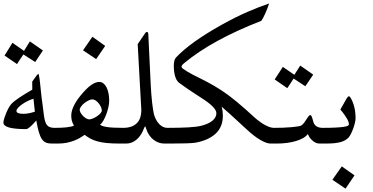

<svg xmlns="http://www.w3.org/2000/svg" viewBox="-20 -912 2193 1129"><path d="M232.4 -615.2 187 -547.4 117.7 -591.8Q107.9 -578.1 98.4 -563.7Q88.9 -549.3 80.1 -535.2L6.8 -585.4L53.2 -660.6L121.1 -612.8Q129.4 -626 138.4 -640.6Q147.5 -655.3 155.8 -668.5ZM176.8 -331.5Q161.6 -327.1 144 -318.6Q126.5 -310.1 111.6 -299.8Q96.7 -289.6 86.7 -278.8Q76.7 -268.1 76.7 -259.8Q76.7 -242.7 118.2 -242.7Q132.8 -242.7 150.4 -246.1Q168 -249.5 185.1 -255.4ZM316.4 -67.9H282.7Q263.2 -67.9 249.3 -74Q235.4 -80.1 225.3 -95.5Q215.3 -110.8 207.8 -137.2Q200.2 -163.6 193.4 -203.6Q149.9 -152.8 133.3 -152.8Q0 -152.8 0 -190.9Q0 -200.2 4.9 -215.8Q9.8 -231.4 16.6 -247.8Q23.4 -264.2 31.5 -278.6Q39.6 -293 45.9 -299.8Q61.5 -316.4 93 -337.6Q124.5 -358.9 169.9 -384.8Q169.9 -394.5 169.7 -408.2Q169.4 -421.9 169.4 -432.1L195.8 -468.8Q198.7 -472.7 202.1 -475.1Q205.6 -477.5 205.1 -478Q207 -478 209 -469.2Q210.9 -460.4 212.9 -445.8Q214.8 -431.2 216.8 -412.4Q218.8 -393.6 220.7 -373.8Q222.7 -354 225.1 -334.5Q227.5 -314.9 230 -298.8Q234.9 -259.8 238.3 -233.2Q241.7 -206.5 248.3 -190.4Q254.9 -174.3 267.3 -167.2Q279.8 -160.2 302.2 -160.2H316.4Z M598.6 -642.1 545.4 -564.5 468.3 -616.2 523.4 -695.8ZM578.6 -262.7Q578.6 -272 573.5 -283.2Q568.4 -294.4 560.3 -304.4Q552.2 -314.5 542.5 -321Q532.7 -327.6 522.9 -327.6Q513.7 -327.6 501 -321.5Q488.3 -315.4 476.6 -306.2Q464.8 -296.9 456.8 -286.1Q448.7 -275.4 448.7 -265.6Q448.7 -257.8 454.6 -248Q460.4 -238.3 468.8 -229.7Q477.1 -221.2 487.1 -215.6Q497.1 -210 504.9 -210Q512.2 -210 524.7 -214.8Q537.1 -219.7 549.1 -227.5Q561 -235.4 569.8 -244.6Q578.6 -253.9 578.6 -262.7ZM717.8 -67.9H684.1Q639.6 -67.9 607.9 -71Q576.2 -74.2 552.7 -80.8Q529.3 -87.4 511.7 -96.9Q494.1 -106.4 478 -119.1Q464.8 -109.9 449.2 -100.8Q433.6 -91.8 414.3 -84.5Q395 -77.1 372.1 -72.5Q349.1 -67.9 321.8 -67.9H287.6V-160.2H302.2Q342.8 -160.2 371.8 -163.3Q400.9 -166.5 415 -173.3Q398.9 -199.2 398.9 -231.9Q398.9 -290.5 472.2 -371.6Q524.9 -430.2 563.5 -430.2Q577.1 -430.2 587.9 -421.9Q598.6 -413.6 606.2 -398.9Q613.8 -384.3 617.9 -363.8Q622.1 -343.3 622.1 -318.8Q622.1 -302.7 617.4 -281.7Q612.8 -260.7 605.2 -240.5Q597.7 -220.2 588.1 -203.4Q578.6 -186.5 568.4 -178.7Q579.6 -169.4 611.1 -164.8Q642.6 -160.2 703.6 -160.2H717.8Z M978.5 -67.9H944.8Q929.2 -67.9 913.1 -73.5Q897 -79.1 882.8 -90.1Q868.7 -101.1 857.2 -117.7Q845.7 -134.3 838.9 -156.7Q835.9 -168.5 833.5 -168.5Q832 -168.5 830.3 -165Q828.6 -161.6 826.7 -157.7Q819.3 -137.2 808.6 -120.6Q797.9 -104 784.4 -92.3Q771 -80.6 755.6 -74.2Q740.2 -67.9 723.1 -67.9H689V-160.2H703.6Q732.4 -160.2 752.7 -167.7Q772.9 -175.3 785.9 -189Q798.8 -202.6 804.9 -221.4Q811 -240.2 811 -262.7Q811 -265.1 811 -268.1Q811 -271 810.5 -274.4L789.6 -652.3L833 -716.3Q835.4 -719.7 838.1 -721.9Q840.8 -724.1 843.8 -724.1Q851.6 -724.1 852.1 -710.4L866.2 -415.5Q869.1 -356.9 874.3 -310.5Q879.4 -264.2 885.7 -237.8Q897 -201.7 917.7 -180.9Q938.5 -160.2 964.4 -160.2H978.5Z M1605 -67.9H1570.8Q1547.4 -67.9 1511.2 -88.9Q1475.1 -109.9 1434.1 -147.9Q1368.2 -209.5 1330.6 -242.9Q1293 -276.4 1283.2 -284.7Q1287.1 -271 1288.8 -257.6Q1290.5 -244.1 1290.5 -231.4Q1290.5 -166 1248.3 -126.5Q1206.1 -86.9 1128.4 -72.8Q1111.8 -70.3 1075 -69.1Q1038.1 -67.9 983.9 -67.9H949.7V-160.2H964.4Q1038.1 -160.2 1088.4 -163.1Q1138.7 -166 1165.5 -172.9Q1209 -184.6 1230.7 -203.6Q1252.4 -222.7 1252.4 -246.6Q1252.4 -280.8 1161.6 -337.9Q1102.5 -376 1069.8 -398.9Q1037.1 -421.9 1030.3 -427.2Q1016.1 -440.4 1009 -466.1Q1002 -491.7 1002 -526.9Q1002 -561 1016.6 -575.7Q1060.5 -621.6 1127.2 -668.9Q1193.8 -716.3 1284.2 -766.6Q1365.7 -812 1434.6 -841.8Q1503.4 -871.6 1562.5 -891.6Q1551.3 -858.4 1539.8 -832.5Q1528.3 -806.6 1516.6 -789.6Q1372.1 -733.4 1258.8 -671.4Q1145.5 -609.4 1062 -540Q1047.4 -528.3 1047.4 -519Q1047.4 -514.6 1056.2 -507.8Q1064.9 -501 1080.3 -491.7Q1095.7 -482.4 1116.7 -471.4Q1137.7 -460.4 1162.1 -448.7Q1205.1 -427.2 1237.5 -408.2Q1270 -389.2 1293.5 -373Q1328.6 -349.6 1376.2 -310.1Q1423.8 -270.5 1478 -220.2Q1511.7 -190.9 1541 -175.5Q1570.3 -160.2 1590.3 -160.2H1605Z M1821.8 -473.1 1775.4 -404.8 1706.5 -450.2Q1697.8 -437 1688.2 -421.9Q1678.7 -406.7 1669.4 -393.6L1595.2 -444.8L1643.1 -518.6L1710.9 -472.2Q1719.2 -485.4 1728.3 -499.5Q1737.3 -513.7 1745.6 -526.4ZM1892.1 -67.9H1857.9Q1844.7 -67.9 1833.3 -74.2Q1821.8 -80.6 1813 -89.4Q1804.2 -98.1 1798.3 -107.7Q1792.5 -117.2 1790 -124Q1781.2 -111.3 1763.4 -100.8Q1745.6 -90.3 1721.4 -83Q1697.3 -75.7 1668.7 -71.8Q1640.1 -67.9 1609.9 -67.9H1575.7V-160.2H1590.3Q1617.2 -160.2 1644 -161.1Q1670.9 -162.1 1693.4 -164.1Q1715.8 -166 1731.9 -168.7Q1748 -171.4 1752.9 -174.8Q1762.7 -182.1 1770 -192.6Q1777.3 -203.1 1783.4 -212.6Q1789.6 -222.2 1794.7 -228.8Q1799.8 -235.4 1805.7 -235.4Q1812.5 -235.4 1822.3 -196.3Q1826.7 -179.2 1840.6 -169.7Q1854.5 -160.2 1877.4 -160.2H1892.1Z M2064.5 119.1 2011.7 197.3 1934.6 145 1989.7 66.4ZM2070.8 -216.3Q2070.8 -205.6 2066.9 -189.2Q2063 -172.9 2056.9 -156Q2050.8 -139.2 2043.5 -124.8Q2036.1 -110.4 2029.8 -103.5Q2021 -94.2 2009.8 -87.6Q1998.5 -81.1 1983.2 -76.7Q1967.8 -72.3 1946.8 -70.1Q1925.8 -67.9 1897 -67.9H1862.8V-160.2H1877.4Q1924.8 -160.2 1954.8 -161.9Q1984.9 -163.6 2002 -166.3Q2019 -168.9 2025.4 -172.6Q2031.7 -176.3 2031.7 -180.2Q2031.7 -186 2029.5 -193.8Q2027.3 -201.7 2021.7 -211.9Q2016.1 -222.2 2006.3 -236.1Q1996.6 -250 1981.4 -268.1L2020 -335.9V-335Q2025.9 -345.7 2031.7 -345.7Q2036.6 -345.7 2040.5 -338.4V-338.9Q2070.8 -288.6 2070.8 -216.3Z"/></svg>

Font: XB Zar
Style: Regular
Weight: 400
Designer: Behnam
Foundry: Irmug
Version: Version 8.005 2009